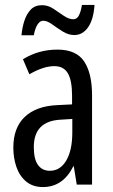

<svg xmlns="http://www.w3.org/2000/svg" viewBox="-20 -748 456 778"><path d="M213 -547Q289 -547 321 -499Q353 -451 353 -362V0H291L279 -74H277Q235 10 154 10Q113 10 86 -12.5Q59 -35 46.5 -71.5Q34 -108 34 -150Q34 -230 80 -274Q126 -318 211 -322L272 -325V-360Q272 -422 255 -451Q238 -480 200 -480Q156 -480 99 -447L73 -508Q136 -547 213 -547ZM225 -263Q117 -257 117 -152Q117 -103 134 -79.5Q151 -56 182 -56Q224 -56 248.5 -97.5Q273 -139 273 -212V-266ZM67 -605Q70 -637 79 -664.5Q88 -692 105 -709.5Q122 -727 150 -727Q175 -727 196.5 -712.5Q218 -698 238.5 -684Q259 -670 277 -670Q292 -670 300 -686Q308 -702 312 -728H363Q359 -669 337 -637.5Q315 -606 281 -606Q257 -606 234 -620.5Q211 -635 191 -649.5Q171 -664 155 -664Q142 -664 132 -648.5Q122 -633 117 -605Z"/></svg>

Font: Noto Sans Khmer UI ExtraCondensed
Style: Regular
Weight: 400
Width: 2
Designer: Danh Hong and the Monotype Design Team
Foundry: Monotype Imaging Inc.
Version: Version 2.002; ttfautohint (v1.8.4.7-5d5b)